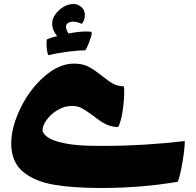

<svg xmlns="http://www.w3.org/2000/svg" viewBox="-20 -892 977 957"><path d="M446 -314Q412 -339 390 -351.5Q368 -364 340 -364Q301 -364 267 -343.5Q233 -323 212.5 -294.5Q192 -266 192 -243Q192 -227 217 -208.5Q242 -190 303 -177.5Q364 -165 465 -165H506Q697 -165 901 -189Q901 -151 889.5 -83Q878 -15 866 14Q683 45 483 45Q344 45 248 28.5Q152 12 94 -36.5Q36 -85 36 -178Q36 -257 81.5 -351.5Q127 -446 200.5 -510.5Q274 -575 349 -575Q392 -575 422 -559Q452 -543 488 -514Q521 -487 544.5 -474.5Q568 -462 597 -462Q599 -454 599 -434Q599 -386 590.5 -334Q582 -282 569 -259Q536 -259 508.5 -272.5Q481 -286 446 -314ZM438 -728Q436 -711 424 -680.5Q412 -650 405 -641Q368 -641 315 -634Q262 -627 221 -617Q217 -624 214.5 -640Q212 -656 212 -673Q212 -691 214 -696Q236 -705 265 -712Q240 -742 240 -774Q240 -799 256.5 -821.5Q273 -844 297 -858Q321 -872 345 -872Q364 -872 377 -863Q403 -848 403 -816Q403 -792 388 -773Q364 -784 345 -784Q330 -784 319.5 -777.5Q309 -771 309 -760Q309 -743 322 -725Q370 -735 411 -735L433 -734Z"/></svg>

Font: Lalezar
Style: Bold
Weight: 700
Designer: Borna Izadpanah
Foundry: Borna Izadpanah
Version: Version 1.003;January 24, 2021;FontCreator 13.0.0.2683 64-bi